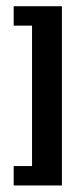

<svg xmlns="http://www.w3.org/2000/svg" viewBox="-20 -492 249 607"><path d="M23.3 94.3H175.7V-472.3H23.3V-411H81.3V33H23.3Z"/></svg>

Font: Jomhuria
Style: Regular
Weight: 400
Designer: Arabic design by Kourosh Beigpour, Latin design by Eben Sorkin, engineering by Lasse Fister and Khaled Hosney
Version: Version 1.0000